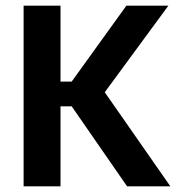

<svg xmlns="http://www.w3.org/2000/svg" viewBox="-20 -659 631 679"><path d="M582.5 0H429.5L233.5 -283H182V-370.5H233.5L427 -639H575.5L340 -318.5L339.5 -348.5ZM194 0H63.5V-639H194Z"/></svg>

Font: Anek Devanagari Medium SemiBold
Style: Regular
Weight: 600
Version: Version 1.003